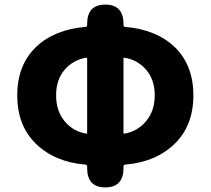

<svg xmlns="http://www.w3.org/2000/svg" viewBox="-20 -790 916 835"><path d="M438 25Q359 25 359 -59V-66Q359 -73 352 -74Q219 -85 137 -164Q55 -243 55 -375.5Q55 -508 138 -587Q218 -662 352 -673Q359 -674 359 -681V-686Q359 -770 438 -770Q517 -770 517 -686V-681Q517 -674 524 -673Q658 -662 738 -587Q821 -508 821 -375.5Q821 -243 739 -164Q657 -85 524 -74Q517 -73 517 -66V-59Q517 25 438 25ZM354 -209Q359 -208 359 -213V-535Q359 -540 354 -539Q297 -529 260.5 -486Q224 -443 224 -375.5Q224 -308 260.5 -263.5Q297 -219 354 -209ZM517 -213Q517 -208 522 -209Q579 -219 616 -264Q653 -309 653 -375.5Q653 -442 616.5 -485.5Q580 -529 522 -539Q517 -540 517 -535Z"/></svg>

Font: Resource Han Rounded TW Heavy
Style: Regular
Weight: 900
Designer: Cyano Hao (round all glyphs); Ryoko NISHIZUKA 西塚涼子 (kana, bopomofo & ideographs); Paul D. Hunt (Latin, Greek & Cyrillic)
Foundry: Cyano Hao
Version: 0.990